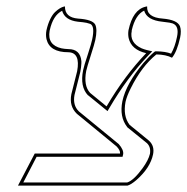

<svg xmlns="http://www.w3.org/2000/svg" viewBox="-20 -579 584 599"><path d="M384.3 -189.5 444.8 -140.1Q462.9 -123.5 457.5 -97.2Q448.7 -55.2 405.3 -17.1Q388.7 -2.9 377.9 0H36.1L88.4 -100.1H354.5Q355.5 -109.9 343.8 -122.1L219.7 -224.1Q195.3 -247.6 202.6 -285.2L220.7 -356.9Q231.4 -415 193.4 -416Q134.8 -416 125 -457Q122.1 -470.2 125 -484.9Q129.4 -504.4 136.7 -519.3Q144 -534.2 151.9 -541.5Q159.7 -548.8 166.7 -553Q173.8 -557.1 178.2 -558.1L182.6 -559.1Q182.1 -524.4 223.6 -521Q269 -518.1 277.3 -502Q284.2 -486.8 277.3 -454.1Q274.9 -442.4 263.2 -406Q251.5 -369.6 249 -357.9Q240.2 -311.5 261.2 -289.1L312.5 -247.1Q369.1 -343.3 436 -413.1Q389.6 -423.8 381.3 -460.4Q378.9 -472.7 380.9 -484.9Q394.5 -548.8 434.1 -558.1Q438.5 -558.6 439 -559.1Q437 -524.4 487.8 -521Q533.2 -517.1 541.5 -497.1Q546.4 -482.9 542 -461.9Q532.2 -417.5 516.6 -398.9Q497.6 -408.7 467.8 -409.2Q421.9 -372.1 387.7 -303.2Q375.5 -278.8 371.6 -261.2Q363.3 -216.8 384.3 -189.5ZM377 -182.1 376.5 -183.1Q352.1 -214.8 361.8 -263.2Q373.5 -317.9 427.7 -382.8Q445.8 -403.8 461.4 -417L464.4 -418.9H467.8Q496.6 -418.5 513.7 -411.6Q525.9 -432.6 532.2 -463.9Q539.6 -498 518.6 -505.9Q514.2 -507.3 508.8 -508.3Q500.5 -509.8 486.8 -511.2Q438 -516.1 429.7 -545.9Q402.3 -532.7 391.1 -484.9Q390.6 -483.4 391.1 -482.9Q383.3 -445.8 421.9 -428.2Q430.2 -424.8 438 -422.9L455.1 -418.9L442.9 -406.2Q377 -337.4 321.3 -242.2L315.4 -232.4L254.9 -281.7H254.4Q229 -308.6 239.3 -359.9Q241.7 -372.6 254.4 -410.6Q265.6 -445.3 267.6 -456.1Q276.4 -497.6 261.7 -504.4Q256.8 -506.3 250 -507.8Q240.2 -509.8 223.1 -511.2Q182.1 -516.1 173.8 -545.4Q145.5 -531.2 135.3 -484.9Q134.8 -483.4 134.8 -482.9Q127 -438.5 171.9 -428.2Q181.6 -426.3 193.4 -425.8Q230.5 -425.8 233.9 -388.2Q233.9 -384.8 233.9 -381.8Q233.4 -369.6 230.5 -354.5L212.4 -282.7Q206.5 -250.5 226.1 -231.4L350.6 -129.4Q366.2 -111.3 364.3 -98.1L362.3 -89.8H94.2L52.7 -9.8H377Q397 -16.1 424.8 -54.2Q442.9 -79.1 447.8 -99.1Q451.2 -120.1 438.5 -132.3Z"/></svg>

Font: Linux Biolinum Outline O
Style: Italic
Weight: 400
Italic angle: -12°
Designer: Philipp H. Poll
Foundry: Philipp H. Poll
Version: Version 0.6.2